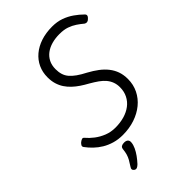

<svg xmlns="http://www.w3.org/2000/svg" viewBox="-367 -1140 1560 1560"><g transform="rotate(-45 412.5 -360.5)"><path d="M343 19Q291 19 246.5 6Q202 -7 165.5 -29Q129 -51 100 -79Q71 -107 49 -137Q40 -149 45.5 -159.5Q51 -170 61 -179Q75 -190 86 -193.5Q97 -197 106 -186Q132 -155 167.5 -128Q203 -101 247 -83.5Q291 -66 343 -66Q398 -66 445 -79.5Q492 -93 527 -119.5Q562 -146 581.5 -185Q601 -224 601 -273Q601 -305 591 -332.5Q581 -360 561.5 -383.5Q542 -407 513 -427.5Q484 -448 446 -470Q411 -489 380.5 -509.5Q350 -530 324.5 -554Q299 -578 280.5 -606Q262 -634 251.5 -668.5Q241 -703 241 -746Q241 -804 263.5 -852.5Q286 -901 328 -936.5Q370 -972 428.5 -991.5Q487 -1011 559 -1011Q616 -1011 662 -994.5Q708 -978 746.5 -951Q785 -924 816 -893Q827 -883 824.5 -871.5Q822 -860 808 -848Q797 -837 785.5 -835.5Q774 -834 763 -841Q737 -863 708.5 -882Q680 -901 644.5 -913.5Q609 -926 558 -926Q510 -926 469 -914.5Q428 -903 398 -880.5Q368 -858 351 -824.5Q334 -791 334 -746Q334 -712 342.5 -684.5Q351 -657 370 -634.5Q389 -612 420 -590Q451 -568 496 -545Q542 -520 578.5 -492.5Q615 -465 641 -432Q667 -399 680.5 -360.5Q694 -322 694 -274Q694 -210 667.5 -156Q641 -102 593.5 -63Q546 -24 482 -2.5Q418 19 343 19ZM210 286Q198 278 196.5 267.5Q195 257 204 245Q222 218 234 196.5Q246 175 252.5 152.5Q259 130 262 100Q264 83 275.5 76Q287 69 306 69Q329 69 340 80Q351 91 349 110Q347 135 334 163Q321 191 301.5 218Q282 245 259 270Q246 283 234 288Q222 293 210 286Z"/></g></svg>

Font: Playwrite CA
Style: Regular
Weight: 400
Designer: Veronika Burian, José Scaglione
Foundry: TypeTogether
Version: Version 1.002